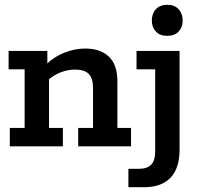

<svg xmlns="http://www.w3.org/2000/svg" viewBox="-20 -612 840 803"><path d="M21 0V-77H83V-322H16V-399H178V-338L165 -335Q203 -373 247.5 -391Q292 -409 336 -409Q399 -409 435 -375.5Q471 -342 471 -271V-77H528V0H307V-77H369V-245Q369 -285 351 -303Q333 -321 294 -321Q265 -321 235 -310Q205 -299 173 -271L185 -303V-77H243V0ZM517 171V94H561Q596 94 612.5 76.5Q629 59 629 23V-322H551V-399H731V13Q731 92 693 131.5Q655 171 582 171ZM680 -462Q649 -462 632 -480Q615 -498 615 -526Q615 -555 632 -573.5Q649 -592 680 -592Q710 -592 727 -573.5Q744 -555 744 -526Q744 -498 727 -480Q710 -462 680 -462Z"/></svg>

Font: Rokkitt SemiBold
Style: Regular
Weight: 600
Designer: Vernon Adams
Foundry: Vernon Adams
Version: Version 3.103